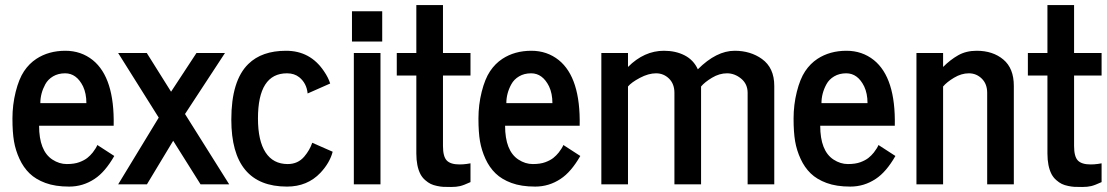

<svg xmlns="http://www.w3.org/2000/svg" viewBox="-20 -723 4343 753"><path d="M138.2 -318.4H318.8Q318.8 -356.4 305.7 -384.3Q280.3 -435.5 235.4 -435.5Q208.5 -435.5 188.2 -423.6Q168 -411.6 157.7 -392.6Q138.2 -356.9 138.2 -318.4ZM122.6 -492.2Q170.9 -523.9 236.3 -523.9Q297.9 -523.9 343.8 -487.3Q429.7 -418 425.8 -230H133.3Q133.3 -131.3 185.5 -97.2Q212.4 -79.6 241.9 -79.6Q271.5 -79.6 291 -86.9Q310.5 -94.2 322.3 -103.5Q334 -112.8 343.8 -125Q356.9 -142.1 361.8 -154.3L428.2 -111.3Q392.1 -48.3 351.1 -21.5Q305.7 8.8 251.2 8.8Q196.8 8.8 158.4 -5.4Q120.1 -19.5 95.9 -43Q71.8 -66.4 56.4 -99.9Q41 -133.3 34.9 -168.7Q28.8 -204.1 28.8 -258.1Q28.8 -312 41.5 -362.8Q54.2 -413.6 74.2 -443.6Q94.2 -473.6 122.6 -492.2Z M443.4 -515.1H555.7L650.9 -363.3L750.5 -515.1H862.3L705.6 -275.9L878.9 0H766.6L659.2 -170.9L556.2 0H443.4L602.5 -261.7Z M887.2 -253.9Q887.2 -407.2 954.1 -472.2Q1006.8 -523.9 1101.8 -523.9Q1196.8 -523.9 1250.5 -443.8Q1268.1 -418 1274.9 -395.5L1186.5 -356.4Q1182.6 -396.5 1153.8 -419.9Q1134.3 -435.5 1105.5 -435.5Q991.7 -435.5 991.7 -258.3Q991.7 -170.9 1021.5 -125.2Q1051.3 -79.6 1108.4 -79.6Q1148.4 -79.6 1173.3 -108.9Q1194.8 -134.3 1204.6 -163.1L1284.7 -127.9Q1273.4 -84.5 1236.8 -45.4Q1185.5 8.8 1105.5 8.8Q887.2 8.8 887.2 -253.9Z M1367.7 0V-515.1H1472.2V0ZM1360.4 -560.1V-678.7H1479V-560.1Z M1536.1 -426.8V-515.1H1612.8V-703.1H1717.3V-515.1H1825.2V-426.8H1717.3V-150.4Q1717.3 -108.9 1732.2 -93.5Q1747.1 -78.1 1782.2 -78.1Q1796.4 -78.1 1810.8 -80.1Q1825.2 -82 1825.2 -82.5V-8.8Q1798.8 3.4 1784.4 6.8Q1770 10.3 1749.3 10.3Q1728.5 10.3 1718.5 9.8Q1708.5 9.3 1694.1 6.3Q1679.7 3.4 1669.2 -1.7Q1658.7 -6.8 1647.5 -16.6Q1636.2 -26.4 1628.9 -40Q1612.8 -71.3 1612.8 -121.1V-426.8Z M1965.8 -318.4H2146.5Q2146.5 -356.4 2133.3 -384.3Q2107.9 -435.5 2063 -435.5Q2036.1 -435.5 2015.9 -423.6Q1995.6 -411.6 1985.4 -392.6Q1965.8 -356.9 1965.8 -318.4ZM1950.2 -492.2Q1998.5 -523.9 2064 -523.9Q2125.5 -523.9 2171.4 -487.3Q2257.3 -418 2253.4 -230H1960.9Q1960.9 -131.3 2013.2 -97.2Q2040 -79.6 2069.6 -79.6Q2099.1 -79.6 2118.7 -86.9Q2138.2 -94.2 2149.9 -103.5Q2161.6 -112.8 2171.4 -125Q2184.6 -142.1 2189.5 -154.3L2255.9 -111.3Q2219.7 -48.3 2178.7 -21.5Q2133.3 8.8 2078.9 8.8Q2024.4 8.8 1986.1 -5.4Q1947.8 -19.5 1923.6 -43Q1899.4 -66.4 1884 -99.9Q1868.7 -133.3 1862.5 -168.7Q1856.4 -204.1 1856.4 -258.1Q1856.4 -312 1869.1 -362.8Q1881.8 -413.6 1901.9 -443.6Q1921.9 -473.6 1950.2 -492.2Z M2442.9 -460.4Q2506.3 -523.9 2584 -523.9Q2629.9 -523.9 2665 -505.9Q2700.2 -487.8 2716.8 -451.2Q2789.6 -523.9 2861.3 -523.9Q2923.3 -523.9 2968.3 -491.7Q3016.6 -457 3016.6 -386.2V0H2912.1V-358.9Q2912.1 -393.6 2886.7 -414.6Q2861.3 -435.5 2831.3 -435.5Q2801.3 -435.5 2772.5 -418.2Q2743.7 -400.9 2729.5 -383.8V0H2625V-358.9Q2625 -394 2603.8 -414.8Q2582.5 -435.5 2553 -435.5Q2523.4 -435.5 2489.7 -417.7Q2456.1 -399.9 2442.9 -383.8V0H2338.4V-515.1H2442.9Z M3201.7 -318.4H3382.3Q3382.3 -356.4 3369.1 -384.3Q3343.8 -435.5 3298.8 -435.5Q3272 -435.5 3251.7 -423.6Q3231.4 -411.6 3221.2 -392.6Q3201.7 -356.9 3201.7 -318.4ZM3186 -492.2Q3234.4 -523.9 3299.8 -523.9Q3361.3 -523.9 3407.2 -487.3Q3493.2 -418 3489.3 -230H3196.8Q3196.8 -131.3 3249 -97.2Q3275.9 -79.6 3305.4 -79.6Q3335 -79.6 3354.5 -86.9Q3374 -94.2 3385.7 -103.5Q3397.5 -112.8 3407.2 -125Q3420.4 -142.1 3425.3 -154.3L3491.7 -111.3Q3455.6 -48.3 3414.6 -21.5Q3369.1 8.8 3314.7 8.8Q3260.3 8.8 3221.9 -5.4Q3183.6 -19.5 3159.4 -43Q3135.3 -66.4 3119.9 -99.9Q3104.5 -133.3 3098.4 -168.7Q3092.3 -204.1 3092.3 -258.1Q3092.3 -312 3105 -362.8Q3117.7 -413.6 3137.7 -443.6Q3157.7 -473.6 3186 -492.2Z M3956.1 -386.2V0H3851.6V-358.9Q3851.6 -394 3830.3 -414.8Q3809.1 -435.5 3779.8 -435.5Q3750.5 -435.5 3721.7 -418.2Q3692.9 -400.9 3678.7 -383.8V0H3574.2V-515.1H3678.7V-460.4Q3707 -488.8 3738 -506.3Q3769 -523.9 3810.5 -523.9Q3874 -523.9 3915 -489.5Q3956.1 -455.1 3956.1 -386.2Z M4011.2 -426.8V-515.1H4087.9V-703.1H4192.4V-515.1H4300.3V-426.8H4192.4V-150.4Q4192.4 -108.9 4207.3 -93.5Q4222.2 -78.1 4257.3 -78.1Q4271.5 -78.1 4285.9 -80.1Q4300.3 -82 4300.3 -82.5V-8.8Q4273.9 3.4 4259.5 6.8Q4245.1 10.3 4224.4 10.3Q4203.6 10.3 4193.6 9.8Q4183.6 9.3 4169.2 6.3Q4154.8 3.4 4144.3 -1.7Q4133.8 -6.8 4122.6 -16.6Q4111.3 -26.4 4104 -40Q4087.9 -71.3 4087.9 -121.1V-426.8Z"/></svg>

Font: News Cycle
Style: Bold
Weight: 700
Version: Version 0.5.1